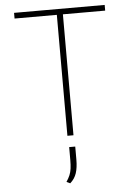

<svg xmlns="http://www.w3.org/2000/svg" viewBox="-61 -713 703 1009"><g transform="rotate(-5 291.0 -209.0)"><path d="M275 0V-638H52V-668H530V-638H307V0ZM268 250 249 241Q261 223 267.5 207.5Q274 192 276.5 173Q279 154 279 128V60H311V128Q311 171 301.5 200Q292 229 268 250Z"/></g></svg>

Font: Gantari Thin
Style: Regular
Weight: 250
Designer: Anugrah Pasau
Foundry: Lafontype
Version: Version 1.000